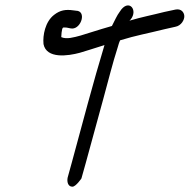

<svg xmlns="http://www.w3.org/2000/svg" viewBox="-20 -708 715 724"><path d="M144 -543V-542C155 -485 237 -497 281 -509C299 -514 329 -524 374 -538C332 -400 290 -239 251 -96L235 -38C232 -23 236 -4 253 -4C266 -4 287 -35 287 -35L303 -92C324 -168 349 -261 370 -337C389 -406 404 -468 424 -530C427 -540 429 -548 433 -556C495 -575 533 -581 601 -598L641 -607C664 -611 676 -634 675 -648C674 -662 663 -676 642 -672L600 -663C553 -651 515 -644 468 -630L473 -635C500 -669 469 -710 438 -673L431 -663C421 -650 413 -631 402 -610C349 -595 302 -579 284 -574C258 -567 231 -559 211 -568C211 -568 212 -602 218 -604C219 -604 222 -605 231 -604L246 -601C282 -593 307 -659 273 -667H272L256 -669C228 -673 207 -670 184 -652C150 -626 141 -574 144 -543Z"/></svg>

Font: Stray Cat
Style: ExBdCnObl
Weight: 800
Version: Version 1.0